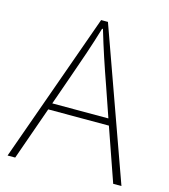

<svg xmlns="http://www.w3.org/2000/svg" viewBox="-109 -812 791 899"><g transform="rotate(15 287.0 -363.0)"><path d="M150 -290 201 -435C232 -523 258 -597 285 -688H289C316 -597 341 -523 372 -435L422 -290ZM523 0H563L303 -726H270L11 0H48L139 -258H433Z"/></g></svg>

Font: Noto Sans CJK KR Thin
Style: Regular
Weight: 250
Designer: Ryoko NISHIZUKA (kana & ideographs); Paul D. Hunt (Latin, Greek & Cyrillic); Wenlong ZHANG (bopomofo); Sandoll Communica
Foundry: Adobe Systems Incorporated
Version: Version 1.002;PS 1.002;hotconv 1.0.82;makeotf.lib2.5.63406